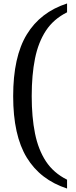

<svg xmlns="http://www.w3.org/2000/svg" viewBox="-20 -824 439 1108"><path d="M367 264Q213 214 134.5 85.5Q56 -43 56 -269Q56 -496 134.5 -625Q213 -754 367 -804V-753Q289 -714 245 -647Q201 -580 182 -486Q163 -392 163 -269Q163 -148 182 -54Q201 40 245 107Q289 174 367 213Z"/></svg>

Font: Noto Serif Sinhala Medium
Style: Regular
Weight: 500
Designer: Jelle Bosma - Monotype Design Team
Foundry: Monotype Imaging Inc.
Version: Version 2.007; ttfautohint (v1.8.4.7-5d5b)